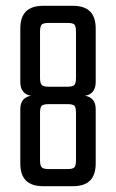

<svg xmlns="http://www.w3.org/2000/svg" viewBox="-20 -642 400 662"><path d="M118 -252V-90Q118 -71 124 -65Q130 -59 149 -59H180V0H129Q89 0 69.5 -19.5Q50 -39 50 -79V-265Q50 -287 60 -298Q70 -309 87 -312Q70 -314 60 -326Q50 -338 50 -360V-543Q50 -583 69.5 -602.5Q89 -622 129 -622H183V-563H149Q130 -563 124 -557.5Q118 -552 118 -532V-374Q118 -355 124 -349Q130 -343 149 -343H186V-283H149Q130 -283 124 -277.5Q118 -272 118 -252ZM242 -374V-532Q242 -552 236.5 -557.5Q231 -563 211 -563H177V-622H231Q271 -622 290.5 -602.5Q310 -583 310 -543V-360Q310 -338 300 -326Q290 -314 273 -312Q290 -309 300 -298Q310 -287 310 -265V-79Q310 -39 290.5 -19.5Q271 0 231 0H170V-59H211Q231 -59 236.5 -65Q242 -71 242 -90V-252Q242 -272 236.5 -277.5Q231 -283 211 -283H174V-343H211Q231 -343 236.5 -349Q242 -355 242 -374Z"/></svg>

Font: Teko Light Light
Style: Regular
Weight: 300
Version: Version 2.000;gftools[0.9.28.dev9+g7d2139d.d20230707]